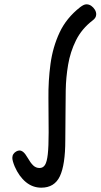

<svg xmlns="http://www.w3.org/2000/svg" viewBox="-20 -851 465 888"><path d="M171 17Q131 17 99.5 -9Q68 -35 48 -81Q43 -93 40 -103.5Q37 -114 37 -121Q37 -131 42 -138.5Q47 -146 55 -150.5Q63 -155 70 -155Q79 -155 88 -147.5Q97 -140 108 -121Q121 -98 133.5 -86Q146 -74 163 -74Q179 -74 188 -88Q197 -102 201 -137.5Q205 -173 205 -239Q205 -315 204 -396Q203 -477 213.5 -555Q224 -633 255.5 -700.5Q287 -768 351 -818Q359 -824 366 -827.5Q373 -831 380 -831Q392 -831 402 -824Q412 -817 418.5 -806.5Q425 -796 425 -785Q425 -776 420.5 -769Q416 -762 409 -757Q358 -718 331.5 -664.5Q305 -611 295 -551.5Q285 -492 284 -434Q283 -376 283 -327Q283 -294 282.5 -263Q282 -232 282 -203Q282 -89 257 -36Q232 17 171 17Z"/></svg>

Font: Playpen Sans Hebrew
Style: Regular
Weight: 400
Designer: Tom Grace, Laura Meseguer, Veronika Burian, José Scaglione
Foundry: TypeTogether
Version: Version 2.000